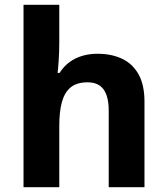

<svg xmlns="http://www.w3.org/2000/svg" viewBox="-20 -780 697 800"><path d="M227 -605Q227 -565 224.5 -528Q222 -491 220 -476H228Q246 -504 270 -521.5Q294 -539 323.5 -547.5Q353 -556 386 -556Q445 -556 489 -535Q533 -514 557.5 -470Q582 -426 582 -356V0H433V-319Q433 -378 411.5 -407.5Q390 -437 345 -437Q300 -437 274.5 -416Q249 -395 238 -355Q227 -315 227 -257V0H78V-760H227Z"/></svg>

Font: Noto Sans Thai
Style: Bold
Weight: 700
Designer: Monotype Design Team
Foundry: Monotype Imaging Inc.
Version: Version 2.001